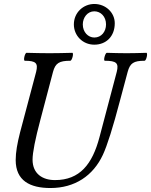

<svg xmlns="http://www.w3.org/2000/svg" viewBox="-20 -934 761 967"><path d="M455 -709C514 -709 558 -750 558 -817C558 -871 512 -914 455 -914C400 -914 352 -871 352 -811C352 -755 396 -709 455 -709ZM455 -745C424 -745 397 -772 397 -811C397 -845 420 -877 455 -877C487 -877 514 -851 514 -811C514 -775 491 -745 455 -745ZM234 13C357 13 449 -49 498 -154C520 -201 549 -293 585 -430L623 -572C635 -616 653 -628 708 -628C717 -628 726 -668 717 -668C684 -667 651 -666 618 -666C585 -666 552 -667 518 -668C510 -668 499 -628 508 -628C567 -628 579 -616 568 -572L481 -243C445 -107 382 -27 257 -27C194 -27 144 -59 144 -130C144 -165 157 -232 184 -333L247 -572C259 -616 278 -628 334 -628C343 -628 353 -668 344 -668C306 -667 267 -666 229 -666C191 -666 153 -667 114 -668C105 -668 96 -628 105 -628C161 -628 173 -616 162 -572L81 -267C67 -212 59 -167 59 -128C59 -24 131 13 234 13Z"/></svg>

Font: Junicode Two Beta SemiCondensed Medium
Style: Italic
Weight: 500
Width: 4
Italic angle: -10°
Version: Version 1.063